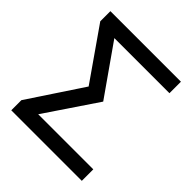

<svg xmlns="http://www.w3.org/2000/svg" viewBox="-197 -859 993 993"><g transform="rotate(45 300.0 -362.5)"><path d="M42 -74 238 -370 42 -651V-725H558V-641H155L346.5 -368L155 -84H558V0H42Z"/></g></svg>

Font: JuliaMono Medium
Style: Regular
Weight: 500
Monospace: yes
Designer: cormullion
Foundry: corm
Version: Version 0.054; ttfautohint (v1.8.4)